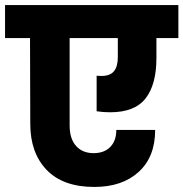

<svg xmlns="http://www.w3.org/2000/svg" viewBox="-37 -760 727 761"><path d="M670 -609H583V-530Q583 -425 540 -370Q497 -315 400 -315Q371 -315 346 -319V-460Q353 -459 366 -459Q399 -459 414.5 -477.5Q430 -496 430 -534V-609H239V-263Q239 -210 264.5 -181.5Q290 -153 334 -153Q376 -153 400 -177.5Q424 -202 424 -245H578Q578 -138 512.5 -78.5Q447 -19 337 -19Q213 -19 148 -86.5Q83 -154 83 -269L82 -609H-17V-740H670Z"/></svg>

Font: MSTAGE
Style: Bold
Weight: 700
Designer: Ninad Kale (Devanagari), Jonny Pinhorn (Latin)
Foundry: Indian Type Foundry
Version: 4.004